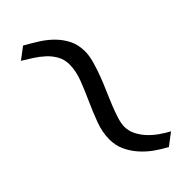

<svg xmlns="http://www.w3.org/2000/svg" viewBox="-6 -541 556 556"><g transform="rotate(45 272.0 -262.5)"><path d="M525.4 -307.6Q515.1 -288.1 501.5 -269Q487.8 -250 470.5 -234.9Q453.1 -219.7 432.6 -210.4Q412.1 -201.2 387.7 -201.2Q358.9 -201.2 328.6 -212.4Q298.3 -223.6 268.1 -237.3Q237.8 -251 208.7 -262.2Q179.7 -273.4 153.3 -273.4Q132.8 -273.4 116.9 -264.6Q101.1 -255.9 88.4 -242.2Q75.7 -228.5 65.4 -212.4Q55.2 -196.3 45.9 -181.2L19 -216.8Q30.8 -237.8 43.7 -258.3Q56.6 -278.8 73.2 -295.2Q89.8 -311.5 110.4 -321.8Q130.9 -332 157.7 -332Q174.8 -332 195.3 -326.4Q215.8 -320.8 237.5 -312.7Q259.3 -304.7 281.2 -294.9Q303.2 -285.2 323.5 -277.1Q343.8 -269 361.6 -263.4Q379.4 -257.8 393.1 -257.8Q410.2 -257.8 426 -265.9Q441.9 -273.9 455.3 -286.6Q468.8 -299.3 479.5 -314.7Q490.2 -330.1 497.6 -344.2Z"/></g></svg>

Font: Doulos SIL Cyr
Style: Regular
Weight: 400
Designer: Walt Agee, Victor Gaultney, Peter Martin, Debbi Hosken, Becca Hirsbrunner
Foundry: SIL International
Version: Version 5.000